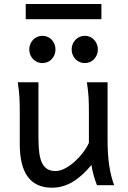

<svg xmlns="http://www.w3.org/2000/svg" viewBox="-20 -896 619 929"><path d="M449.2 0Q445.8 -8.3 441.9 -19.5Q438 -30.8 434.3 -43.5Q430.7 -56.2 427.5 -70.1Q424.3 -84 422.4 -97.7Q377.9 -43.5 330.8 -15.6Q283.7 12.2 231.9 12.2Q75.7 12.2 75.7 -197.8V-341.8Q75.7 -365.2 75.4 -384.3Q75.2 -403.3 74.2 -421.1Q73.2 -439 71.3 -457.5Q69.3 -476.1 65.9 -498H166V-227.1Q166 -185.5 170.2 -155.5Q174.3 -125.5 184.1 -106.2Q193.8 -86.9 209.7 -77.6Q225.6 -68.4 249 -68.4Q270.5 -68.4 294.9 -81.3Q319.3 -94.2 341.6 -114.3Q363.8 -134.3 382.1 -158.4Q400.4 -182.6 410.2 -205.1V-341.8Q410.2 -365.7 409.9 -385Q409.7 -404.3 408.7 -421.9Q407.7 -439.5 405.8 -457.5Q403.8 -475.6 400.4 -498H500.5V-219.7Q500.5 -148.4 508.5 -95Q516.6 -41.5 532.2 0ZM121.6 -656.7Q121.6 -670.4 126.5 -682.4Q131.3 -694.3 139.9 -703.4Q148.4 -712.4 159.9 -717.5Q171.4 -722.7 185.1 -722.7Q198.7 -722.7 210.4 -717.5Q222.2 -712.4 230.5 -703.4Q238.8 -694.3 243.7 -682.4Q248.5 -670.4 248.5 -656.7Q248.5 -643.1 243.7 -631.1Q238.8 -619.1 230.5 -610.1Q222.2 -601.1 210.4 -595.9Q198.7 -590.8 185.1 -590.8Q171.4 -590.8 159.9 -595.9Q148.4 -601.1 139.9 -610.1Q131.3 -619.1 126.5 -631.1Q121.6 -643.1 121.6 -656.7ZM326.7 -656.7Q326.7 -670.4 331.5 -682.4Q336.4 -694.3 345 -703.4Q353.5 -712.4 365 -717.5Q376.5 -722.7 390.1 -722.7Q403.8 -722.7 415.5 -717.5Q427.2 -712.4 435.5 -703.4Q443.8 -694.3 448.7 -682.4Q453.6 -670.4 453.6 -656.7Q453.6 -643.1 448.7 -631.1Q443.8 -619.1 435.5 -610.1Q427.2 -601.1 415.5 -595.9Q403.8 -590.8 390.1 -590.8Q376.5 -590.8 365 -595.9Q353.5 -601.1 345 -610.1Q336.4 -619.1 331.5 -631.1Q326.7 -643.1 326.7 -656.7ZM104.5 -876.5H470.7V-803.2H104.5Z"/></svg>

Font: Andika Eur
Style: Regular
Weight: 400
Designer: Victor Gaultney, Annie Olsen, Julie Remington, Don Collingsworth, Eric Hays, Becca Hirsbrunner
Foundry: SIL International
Version: Version 5.000